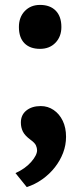

<svg xmlns="http://www.w3.org/2000/svg" viewBox="-20 -562 331 782"><path d="M43 143Q83 125 107 97.5Q131 70 131 50Q131 41 126.5 30.5Q122 20 104 7Q81 -10 73 -26.5Q65 -43 65 -63Q65 -94 87.5 -112Q110 -130 146 -130Q175 -130 198.5 -114Q222 -98 235.5 -70Q249 -42 249 -5Q249 29 237 60.5Q225 92 203.5 119.5Q182 147 152.5 168Q123 189 89 200ZM57 -452Q57 -492 81 -517Q105 -542 143 -542Q184 -542 207 -518.5Q230 -495 230 -452Q230 -413 206 -388Q182 -363 143 -363Q102 -363 79.5 -386Q57 -409 57 -452Z"/></svg>

Font: Our Lexend
Style: Bold
Weight: 700
Designer: Bonnie Shaver-Troup, Thomas Jockin
Foundry: Lexend
Version: Version 1.007